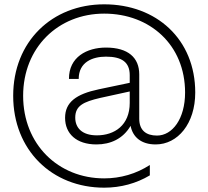

<svg xmlns="http://www.w3.org/2000/svg" viewBox="-20 -752 963 888"><path d="M462 116C539 116 611 96 673 59V11C610 52 537 73 462 73C249 73 87 -85 87 -309C87 -532 249 -689 462 -689C674 -689 836 -544 836 -324C836 -202 777 -125 706 -125C656 -125 624 -149 624 -203V-408C624 -485 573 -532 470 -532C382 -532 298 -488 299 -387H344C344 -465 408 -490 470 -490C543 -490 580 -465 580 -404V-369L437 -339C332 -317 281 -279 281 -207C281 -134 333 -84 426 -84C491 -84 549 -110 584 -170C594 -118 633 -84 700 -84C802 -84 883 -180 883 -324C883 -571 703 -732 462 -732C220 -732 41 -559 41 -309C41 -58 220 116 462 116ZM328 -208C328 -263 366 -281 443 -299L580 -329V-276C580 -173 510 -126 428 -126C359 -126 328 -161 328 -208Z"/></svg>

Font: Aspekta 200
Style: Regular
Weight: 200
Designer: Ivo Dolenc
Version: Version 2.000